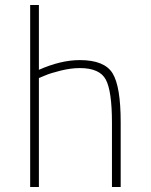

<svg xmlns="http://www.w3.org/2000/svg" viewBox="-20 -750 607 770"><path d="M136 0H101V-730H136V-470Q224 -509 300 -509Q399 -509 431.5 -456Q464 -403 464 -260V0H429V-258Q429 -384 404.5 -430.5Q380 -477 300 -477Q265 -477 224 -467Q183 -457 160 -447L136 -437Z"/></svg>

Font: TypoPRO Titillium Maps
Style: 1 wt
Weight: 100
Designer: Campivisivi
Foundry: Accademia di Belle Arti di Urbino and students of MA course of Visual design
Version: Version 001.001